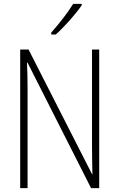

<svg xmlns="http://www.w3.org/2000/svg" viewBox="-20 -1062 615 989"><path d="M401 -1035V-1042H357C327 -994 287 -943 244 -894V-884H267C310 -922 369 -988 401 -1035ZM491 -93V-807H454V-304C454 -267 455 -213 456 -165H454L127 -807H84V-93H122V-605C122 -659 121 -699 119 -739H122L449 -93Z"/></svg>

Font: Noto Sans Kannada UI Condensed ExtraLight
Style: Regular
Weight: 200
Width: 3
Designer: Jelle Bosma - Monotype Design Team
Foundry: Monotype Imaging Inc.
Version: Version 2.005